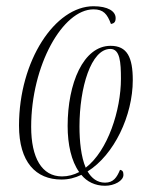

<svg xmlns="http://www.w3.org/2000/svg" viewBox="-20 -566 463 616"><path d="M317 30C347 30 376 14 376 -5C376 -15 373 -20 365 -21C355 3 344 20 317 20C292 20 274 6 261 -16C346 -69 406 -195 406 -309C406 -382 388 -419 335 -419C247 -419 197 -298 197 -162C197 -102 209 -49 234 -14C217 -5 198 0 179 0C114 0 80 -60 80 -159C80 -356 181 -536 280 -536C312 -536 324 -521 336 -489C346 -491 351 -495 351 -508C351 -530 326 -546 280 -546C157 -546 41 -372 41 -163C41 -46 95 10 177 10C200 10 220 5 241 -5C259 17 285 30 317 30ZM255 -28C240 -63 235 -113 235 -160C235 -285 272 -409 334 -409C365 -409 368 -367 368 -313C368 -213 326 -82 255 -28Z"/></svg>

Font: Noto Serif Display ExtraCondensed ExtraLight
Style: Italic
Weight: 200
Width: 2
Italic angle: -12°
Designer: Monotype Design Team
Foundry: Monotype Imaging Inc.
Version: Version 2.009